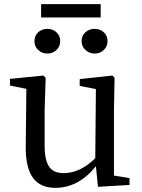

<svg xmlns="http://www.w3.org/2000/svg" viewBox="-20 -891 683 925"><path d="M247 14Q177 14 142 -30Q103 -79 104 -184L107 -463L28 -479V-511L189 -527L200 -516L195 -361V-189Q195 -118 218 -86Q239 -57 286 -57Q367 -57 439 -129L442 -462L364 -477V-510L522 -527L532 -516L529 -361V-45L604 -33V0L452 9L442 -90Q358 14 247 14ZM208 -752Q234 -752 252 -735.5Q270 -719 270 -693Q270 -667 252 -650Q234 -633 208 -633Q182 -633 164 -650Q146 -667 146 -693Q146 -719 164 -735.5Q182 -752 208 -752ZM436 -633Q411 -633 392 -650Q373 -667 373 -693Q373 -719 391.5 -735.5Q410 -752 436 -752Q462 -752 480 -735.5Q498 -719 498 -693Q498 -667 480 -650Q462 -633 436 -633ZM178 -807V-871H465V-807Z"/></svg>

Font: GenRyuMin TW M
Style: Regular
Weight: 500
Version: Version 1.501;PS 1;hotconv 16.6.51;makeotf.lib2.5.65220